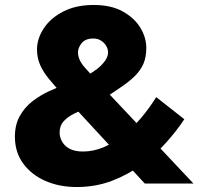

<svg xmlns="http://www.w3.org/2000/svg" viewBox="-20 -739 815 773"><path d="M223 -368 563 0H759L389 -393Q345 -440 319.5 -469.5Q294 -499 294 -528Q294 -547 309 -565.5Q324 -584 356 -584Q374 -584 387.5 -575Q401 -566 408 -553.5Q415 -541 415 -528Q415 -503 386.5 -475Q358 -447 302 -421Q281 -412 248 -400.5Q215 -389 179 -372.5Q143 -356 111.5 -332Q80 -308 60 -272.5Q40 -237 40 -189Q40 -126 73.5 -80.5Q107 -35 163 -10.5Q219 14 289 14Q365 14 430.5 -11Q496 -36 550.5 -76Q605 -116 648.5 -164.5Q692 -213 722 -259L609 -348Q581 -303 547 -263Q513 -223 475 -193Q437 -163 396.5 -146Q356 -129 314 -129Q282 -129 261.5 -139.5Q241 -150 230.5 -168Q220 -186 220 -205Q220 -233 236.5 -251Q253 -269 278.5 -281.5Q304 -294 334 -306Q364 -318 390 -336Q434 -366 467.5 -388.5Q501 -411 523.5 -433.5Q546 -456 557.5 -482.5Q569 -509 569 -546Q569 -588 545 -627.5Q521 -667 474 -693Q427 -719 357 -719Q286 -719 234.5 -692.5Q183 -666 156 -624.5Q129 -583 129 -540Q129 -505 142 -476.5Q155 -448 176.5 -422Q198 -396 223 -368Z"/></svg>

Font: Jost ExtraBold
Style: Regular
Weight: 800
Version: Version 3.710